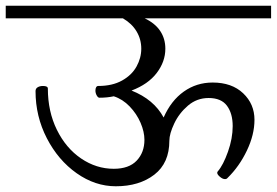

<svg xmlns="http://www.w3.org/2000/svg" viewBox="-33 -670 966 670"><path d="M913 -606H472Q508 -589 526 -562Q544 -535 544 -500Q544 -455 514 -415.5Q484 -376 426 -354Q504 -323 538 -260Q564 -319 608.5 -350.5Q653 -382 709 -382Q776 -382 815.5 -344.5Q855 -307 855 -252Q855 -200 828.5 -144.5Q802 -89 761 -49Q758 -45 752 -45Q744 -45 734.5 -53Q725 -61 725 -67Q725 -70 727 -72Q746 -94 762.5 -140.5Q779 -187 779 -230Q779 -274 759 -301Q739 -328 695 -328Q654 -328 623 -301.5Q592 -275 575 -239Q558 -203 558 -179Q558 -101 505.5 -60.5Q453 -20 371 -20Q299 -20 234.5 -65.5Q170 -111 130.5 -187.5Q91 -264 91 -352Q91 -361 98.5 -365.5Q106 -370 117 -370Q134 -370 134 -361Q134 -281 165.5 -217Q197 -153 250 -117Q303 -81 364 -81Q417 -81 444 -109.5Q471 -138 471 -182Q471 -210 457.5 -241.5Q444 -273 419.5 -298.5Q395 -324 364 -334Q341 -329 314 -329Q309 -329 304.5 -337Q300 -345 300 -354Q300 -361 302.5 -365.5Q305 -370 310 -370Q359 -370 393 -389Q427 -408 443.5 -438Q460 -468 460 -500Q460 -533 443.5 -560.5Q427 -588 396 -606H-13V-650H913Z"/></svg>

Font: Kurale
Style: Regular
Weight: 400
Designer: Eduardo Rodriguez Tunni
Foundry: Eduardo Rodriguez Tunni
Version: Version 2.000